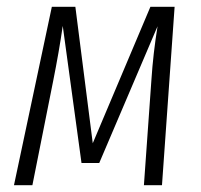

<svg xmlns="http://www.w3.org/2000/svg" viewBox="-20 -543 590 563"><path d="M455 0H402L424 -309Q429 -386 442 -466L271 -65H219L164 -467Q153 -391 136 -306L75 0H21L132 -523H201L252 -123L421 -523H492Z"/></svg>

Font: Fira Sans Extra Condensed Light
Style: Italic
Weight: 300
Width: 3
Italic angle: -8°
Designer: Carrois Corporate & Edenspiekermann AG
Foundry: Carrois Corporate GbR & Edenspiekermann AG
Version: Version 4.203